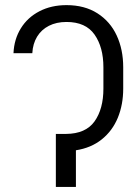

<svg xmlns="http://www.w3.org/2000/svg" viewBox="-20 -737 539 757"><path d="M387.7 -387.7V-471.7Q387.7 -550.8 352.8 -600.6Q317.9 -650.4 242.2 -650.4Q202.6 -650.4 172.9 -635.3Q143.1 -620.1 126.2 -592.3Q109.4 -564.5 107.4 -527.3H33.2Q35.6 -582.5 62.3 -625.5Q88.9 -668.5 135.5 -692.6Q182.1 -716.8 242.2 -716.8Q313.5 -716.8 364 -684.6Q414.6 -652.3 440.2 -596.9Q465.8 -541.5 465.8 -471.7V-387.7Q465.8 -324.7 444.6 -272.9Q423.3 -221.2 381.3 -187.5Q339.4 -153.8 279.3 -144.5V0H200.2V-209H240.2Q317.9 -209.5 352.8 -258.5Q387.7 -307.6 387.7 -387.7Z"/></svg>

Font: Pretendard Std Light
Style: Regular
Weight: 300
Designer: Base glyphs from Inter by Rasmus Andersson; Hangeul glyphs from Noto Sans CJK(Source Han Sans) by Jang Soo-young and Kan
Foundry: Kil Hyung-jin
Version: Version 1.309